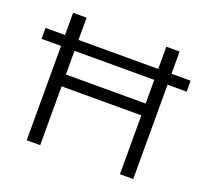

<svg xmlns="http://www.w3.org/2000/svg" viewBox="-121 -845 1064 991"><g transform="rotate(20 411.5 -350.0)"><path d="M631 -388H193V-518H631ZM119 -518V0H193V-323H631V0H704V-518H809V-578H704V-700H631V-578H193V-700H119V-578H12V-518Z"/></g></svg>

Font: Montserrat Z
Style: Regular
Weight: 400
Designer: Julieta Ulanovsky
Foundry: Julieta Ulanovsky
Version: Version 8.000